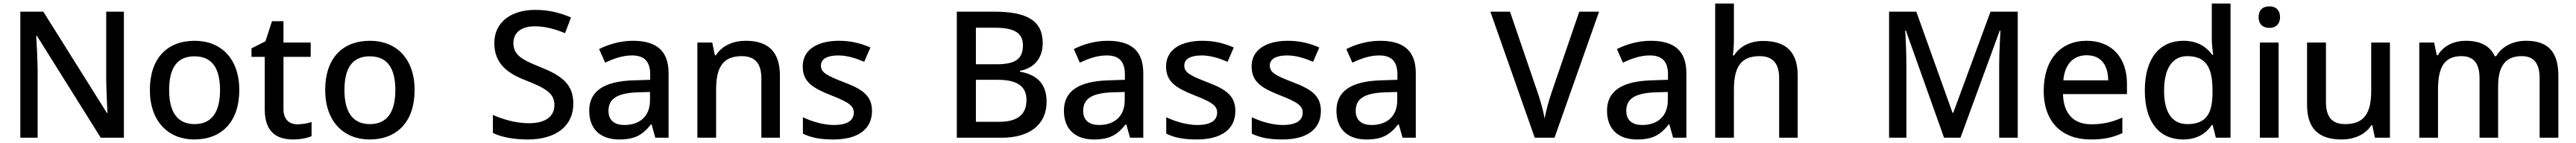

<svg xmlns="http://www.w3.org/2000/svg" viewBox="-20 -780 14575 810"><path d="M681 0V-714H581V-330C582 -265 586 -182 588 -140H585L225 -714H95V0H193V-380C192 -452 188 -524 185 -577H189L550 0Z M1334 -270C1334 -449 1229 -549 1082 -549C925 -549 828 -449 828 -270C828 -91 934 10 1079 10C1235 10 1334 -91 1334 -270ZM937 -270C937 -392 980 -461 1080 -461C1181 -461 1225 -392 1225 -270C1225 -149 1181 -77 1081 -77C981 -77 937 -149 937 -270Z M1662 -76C1616 -76 1584 -104 1584 -162V-458H1738V-539H1584V-660H1519L1482 -546L1403 -506V-458H1478V-160C1478 -27 1551 10 1639 10C1678 10 1720 2 1743 -9V-89C1721 -81 1690 -76 1662 -76Z M2326 -270C2326 -449 2221 -549 2074 -549C1917 -549 1820 -449 1820 -270C1820 -91 1926 10 2071 10C2227 10 2326 -91 2326 -270ZM1929 -270C1929 -392 1972 -461 2072 -461C2173 -461 2217 -392 2217 -270C2217 -149 2173 -77 2073 -77C1973 -77 1929 -149 1929 -270Z M3224 -193C3224 -305 3156 -353 3035 -401C2927 -444 2885 -471 2885 -537C2885 -593 2927 -631 3006 -631C3066 -631 3122 -615 3177 -592L3211 -681C3151 -707 3086 -724 3009 -724C2870 -724 2777 -653 2777 -536C2777 -419 2852 -364 2957 -324C3071 -279 3117 -250 3117 -185C3117 -122 3069 -82 2973 -82C2898 -82 2822 -105 2769 -129V-27C2817 -3 2888 10 2966 10C3126 10 3224 -66 3224 -193Z M3561 -549C3489 -549 3421 -528 3370 -502L3404 -425C3450 -447 3501 -466 3556 -466C3621 -466 3659 -437 3659 -358V-328L3567 -325C3396 -320 3314 -263 3314 -153C3314 -41 3386 10 3483 10C3573 10 3616 -16 3663 -75H3667L3688 0H3763V-365C3763 -491 3696 -549 3561 -549ZM3586 -257 3658 -259V-212C3658 -118 3596 -72 3513 -72C3460 -72 3423 -96 3423 -152C3423 -215 3463 -252 3586 -257Z M4199 -549C4131 -549 4066 -523 4031 -467H4025L4010 -539H3926V0H4032V-272C4032 -394 4067 -462 4177 -462C4253 -462 4288 -420 4288 -336V0H4393V-351C4393 -490 4324 -549 4199 -549Z M4914 -152C4914 -241 4855 -276 4756 -314C4655 -353 4625 -370 4625 -409C4625 -445 4659 -466 4723 -466C4774 -466 4823 -450 4870 -430L4905 -511C4850 -535 4794 -549 4728 -549C4604 -549 4522 -498 4522 -404C4522 -315 4580 -281 4683 -240C4789 -199 4811 -178 4811 -142C4811 -100 4778 -72 4698 -72C4638 -72 4570 -93 4523 -116V-23C4568 -1 4619 10 4695 10C4833 10 4914 -46 4914 -152Z M5603 -714H5394V0H5650C5805 0 5902 -74 5902 -204C5902 -315 5836 -359 5751 -374V-379C5834 -394 5880 -453 5880 -536C5880 -667 5785 -714 5603 -714ZM5621 -416H5502V-623H5609C5719 -623 5768 -594 5768 -523C5768 -453 5733 -416 5621 -416ZM5502 -328H5626C5748 -328 5788 -282 5788 -214C5788 -140 5748 -90 5633 -90H5502Z M6247 -549C6175 -549 6107 -528 6056 -502L6090 -425C6136 -447 6187 -466 6242 -466C6307 -466 6345 -437 6345 -358V-328L6253 -325C6082 -320 6000 -263 6000 -153C6000 -41 6072 10 6169 10C6259 10 6302 -16 6349 -75H6353L6374 0H6449V-365C6449 -491 6382 -549 6247 -549ZM6272 -257 6344 -259V-212C6344 -118 6282 -72 6199 -72C6146 -72 6109 -96 6109 -152C6109 -215 6149 -252 6272 -257Z M6970 -152C6970 -241 6911 -276 6812 -314C6711 -353 6681 -370 6681 -409C6681 -445 6715 -466 6779 -466C6830 -466 6879 -450 6926 -430L6961 -511C6906 -535 6850 -549 6784 -549C6660 -549 6578 -498 6578 -404C6578 -315 6636 -281 6739 -240C6845 -199 6867 -178 6867 -142C6867 -100 6834 -72 6754 -72C6694 -72 6626 -93 6579 -116V-23C6624 -1 6675 10 6751 10C6889 10 6970 -46 6970 -152Z M7454 -152C7454 -241 7395 -276 7296 -314C7195 -353 7165 -370 7165 -409C7165 -445 7199 -466 7263 -466C7314 -466 7363 -450 7410 -430L7445 -511C7390 -535 7334 -549 7268 -549C7144 -549 7062 -498 7062 -404C7062 -315 7120 -281 7223 -240C7329 -199 7351 -178 7351 -142C7351 -100 7318 -72 7238 -72C7178 -72 7110 -93 7063 -116V-23C7108 -1 7159 10 7235 10C7373 10 7454 -46 7454 -152Z M7789 -549C7717 -549 7649 -528 7598 -502L7632 -425C7678 -447 7729 -466 7784 -466C7849 -466 7887 -437 7887 -358V-328L7795 -325C7624 -320 7542 -263 7542 -153C7542 -41 7614 10 7711 10C7801 10 7844 -16 7891 -75H7895L7916 0H7991V-365C7991 -491 7924 -549 7789 -549ZM7814 -257 7886 -259V-212C7886 -118 7824 -72 7741 -72C7688 -72 7651 -96 7651 -152C7651 -215 7691 -252 7814 -257Z M9028 -714H8916L8763 -267C8746 -218 8728 -155 8720 -109C8712 -155 8694 -218 8677 -266L8524 -714H8413L8664 0H8776Z M9320 -549C9248 -549 9180 -528 9129 -502L9163 -425C9209 -447 9260 -466 9315 -466C9380 -466 9418 -437 9418 -358V-328L9326 -325C9155 -320 9073 -263 9073 -153C9073 -41 9145 10 9242 10C9332 10 9375 -16 9422 -75H9426L9447 0H9522V-365C9522 -491 9455 -549 9320 -549ZM9345 -257 9417 -259V-212C9417 -118 9355 -72 9272 -72C9219 -72 9182 -96 9182 -152C9182 -215 9222 -252 9345 -257Z M9791 -557V-760H9685V0H9791V-271C9791 -393 9825 -462 9936 -462C10012 -462 10047 -420 10047 -336V0H10152V-351C10152 -489 10083 -548 9956 -548C9888 -548 9826 -521 9792 -466H9785C9788 -487 9791 -523 9791 -557Z M10980 0H11073L11295 -606H11299C11297 -563 11292 -478 11292 -409V0H11397V-714H11243L11032 -141H11028L10823 -714H10669V0H10767V-403C10767 -478 10763 -566 10760 -607H10764Z M11787 -549C11642 -549 11544 -446 11544 -265C11544 -84 11652 10 11809 10C11885 10 11935 -1 11989 -26V-114C11932 -89 11882 -76 11813 -76C11713 -76 11656 -136 11653 -247H12015V-305C12015 -455 11928 -549 11787 -549ZM11787 -467C11870 -467 11908 -409 11909 -325H11655C11663 -416 11711 -467 11787 -467Z M12332 10C12414 10 12464 -26 12495 -72H12500L12518 0H12601V-760H12495V-558C12495 -531 12500 -488 12503 -470H12497C12465 -514 12415 -549 12334 -549C12203 -549 12116 -453 12116 -268C12116 -84 12202 10 12332 10ZM12357 -77C12269 -77 12225 -145 12225 -266C12225 -388 12269 -462 12356 -462C12466 -462 12499 -393 12499 -267V-251C12498 -134 12461 -77 12357 -77Z M12821 -744C12787 -744 12760 -727 12760 -683C12760 -640 12787 -622 12821 -622C12853 -622 12881 -640 12881 -683C12881 -727 12853 -744 12821 -744ZM12873 -539H12767V0H12873Z M13503 -539H13397V-266C13397 -144 13361 -77 13250 -77C13175 -77 13141 -118 13141 -202V-539H13034V-186C13034 -49 13103 10 13229 10C13297 10 13363 -15 13398 -71H13403L13418 0H13503Z M14273 -549C14205 -549 14139 -521 14104 -462H14096C14069 -521 14013 -549 13932 -549C13868 -549 13807 -523 13774 -467H13768L13753 -539H13669V0H13775V-272C13775 -394 13807 -462 13908 -462C13977 -462 14010 -420 14010 -337V0H14115V-290C14115 -401 14153 -462 14249 -462C14318 -462 14350 -420 14350 -337V0H14456V-351C14456 -490 14394 -549 14273 -549Z"/></svg>

Font: Noto Sans Bassa Vah Medium
Style: Regular
Weight: 500
Designer: Monotype Design Team
Foundry: Monotype Imaging Inc.
Version: Version 2.002